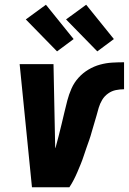

<svg xmlns="http://www.w3.org/2000/svg" viewBox="-20 -791 544 811"><path d="M115 0 63 -520H206L213 -173Q213 -171 213 -169Q213 -167 214 -165Q221 -190 227.5 -215.5Q234 -241 240 -266Q246 -291 252 -316.5Q258 -342 264.5 -367Q271 -392 282 -417Q293 -442 311.5 -462.5Q330 -483 353.5 -497Q377 -511 402.5 -518Q428 -525 453.5 -526.5Q479 -528 504 -528V-414Q487 -414 469.5 -410.5Q452 -407 436.5 -396Q421 -385 411.5 -369Q402 -353 397 -336Q392 -319 387.5 -302Q383 -285 377.5 -268Q372 -251 367.5 -234Q363 -217 357 -200Q351 -183 345 -166Q339 -149 333.5 -132Q328 -115 321 -98Q314 -81 307 -64.5Q300 -48 291.5 -31.5Q283 -15 273 0ZM391 -574 259 -709 344 -771 461 -626ZM221 -574 89 -709 174 -771 291 -626Z"/></svg>

Font: Iosevka Heavy
Style: Italic
Weight: 900
Italic angle: -9°
Monospace: yes
Designer: Belleve Invis
Foundry: Belleve Invis
Version: Version 32.5.0; ttfautohint (v1.8.4)